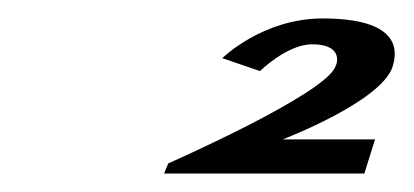

<svg xmlns="http://www.w3.org/2000/svg" viewBox="-20 -604 448 208"><path d="M318.1 -556C350.1 -556 346.2 -537 343.4 -532C332.8 -502 162.3 -427 162.3 -427L157.7 -416H374.7L386.3 -453H286.3C286.3 -453 393.6 -494 405.4 -532C411.3 -551 411.4 -584 329.4 -584C264.4 -584 220.8 -541 220.8 -541L261.6 -527C261.6 -527 291.1 -556 318.1 -556Z"/></svg>

Font: Hussar Milosc
Style: Obl
Weight: 700
Foundry: Cannot Into Space Fonts
Version: Version 1.02